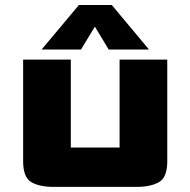

<svg xmlns="http://www.w3.org/2000/svg" viewBox="-20 -744 761 767"><path d="M72.4 -99.4V-505.8H262.9V-154.7Q262.9 -154.7 262.9 -154.7Q262.9 -154.7 262.9 -154.7H457.7Q457.7 -154.7 457.7 -154.7Q457.7 -154.7 457.7 -154.7V-505.8H648.2V-99.4Q648.2 -35.9 615.4 -16.7Q582.7 2.6 525.2 2.6H194.4Q136.9 2.6 104.6 -16.7Q72.4 -35.9 72.4 -99.4ZM146.1 -546.1 295.2 -724H426.6L575.2 -546.1H414.2L359 -637.6L303.6 -546.1Z"/></svg>

Font: Science Gothic
Style: Regular
Weight: 400
Designer: Thomas Phinney, Vassil Kateliev, Brandon Buerkle
Foundry: Font Detective LLC
Version: Version 1.018